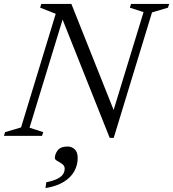

<svg xmlns="http://www.w3.org/2000/svg" viewBox="-34 -690 879 975"><path d="M550 -114 533 -99 695 -628.5 625.5 -651 631.5 -670H825L819 -651L738 -627L543.5 10H523L271.5 -621.5L290 -610.5L116 -41.5L185.5 -19L179.5 0H-14L-8 -19L73 -43L249 -620L170 -651L175.5 -670H328.5ZM244.5 112.5Q244.5 92.5 259.2 73.2Q274 54 309 54Q330 54 345.2 68Q360.5 82 360.5 112.5Q360.5 148.5 343.2 179.8Q326 211 289.8 233.5Q253.5 256 197 265L201 235.5Q238 228 258.2 217.5Q278.5 207 286.5 194Q294.5 181 294.5 166.5Q294.5 152 282 143Q269.5 134 257 127.2Q244.5 120.5 244.5 112.5Z"/></svg>

Font: Newsreader 18pt
Style: Italic
Weight: 400
Italic angle: -17°
Version: Version 1.003